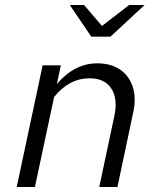

<svg xmlns="http://www.w3.org/2000/svg" viewBox="-20 -750 640 770"><path d="M47 0 151 -488H224L208 -413Q243 -454 283.5 -475Q324 -496 370 -496Q425 -496 461.5 -471Q498 -446 512.5 -401.5Q527 -357 514 -298L451 0H378L439 -287Q453 -355 426 -395.5Q399 -436 340 -436Q257 -436 197 -361L120 0ZM346 -603 260 -730H317L389 -646L498 -730H560L423 -603Z"/></svg>

Font: Red Hat Mono
Style: Italic
Weight: 400
Italic angle: -12°
Monospace: yes
Designer: Pentagram, MCKL
Foundry: MCKL
Version: Version 1.030